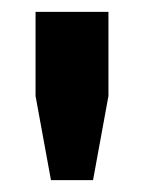

<svg xmlns="http://www.w3.org/2000/svg" viewBox="-20 -820 243 324"><path d="M66 -516 40 -658V-800H163V-658L137 -516Z"/></svg>

Font: Big Shoulders Display Thin Black
Style: Regular
Weight: 900
Version: Version 2.002